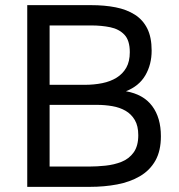

<svg xmlns="http://www.w3.org/2000/svg" viewBox="-20 -727 695 747"><path d="M86 0V-707H334Q387 -707 430 -698.5Q473 -690 504.5 -670Q536 -650 553 -616Q570 -582 570 -530Q570 -476 545.5 -434Q521 -392 470 -372Q538 -360 572 -314.5Q606 -269 606 -197Q606 -140 584.5 -102Q563 -64 524.5 -41.5Q486 -19 436 -9.5Q386 0 329 0ZM173 -79H326Q357 -79 390.5 -82.5Q424 -86 453 -97.5Q482 -109 500 -134Q518 -159 518 -201Q518 -237 504.5 -260Q491 -283 468.5 -296Q446 -309 417 -314Q388 -319 358 -319H173ZM173 -397H309Q346 -397 378 -403.5Q410 -410 434 -425Q458 -440 471.5 -464Q485 -488 485 -524Q485 -570 464 -592Q443 -614 409 -621Q375 -628 335 -628H173Z"/></svg>

Font: Onest
Style: Regular
Weight: 400
Designer: Dmitri Voloshin, Andrey Kudryavtsev
Foundry: Dmitri Voloshin, Andrey Kudryavtsev
Version: Version 1.000;gftools[0.9.33]